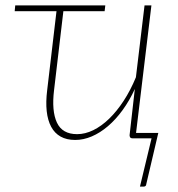

<svg xmlns="http://www.w3.org/2000/svg" viewBox="-20 -513 661 712"><path d="M567 -20 522.5 169.5Q522 179 512.5 179H499L542 0H471.5Q465 0 462.8 -3.5Q460.5 -7 460.5 -11.5L480 -183Q460 -139.5 434.5 -104.5Q409 -69.5 380.2 -45Q351.5 -20.5 320.5 -7.2Q289.5 6 259 6Q227 6 204.8 -6.5Q182.5 -19 169.8 -42.8Q157 -66.5 153.2 -100.8Q149.5 -135 155 -179L189.5 -471.5H34.5L36.5 -493H370.5L368 -471.5H215L180.5 -179Q171 -101.5 191 -58.5Q211 -15.5 266 -15.5Q295.5 -15.5 325.8 -30.2Q356 -45 384.5 -72.5Q413 -100 438.5 -139Q464 -178 484 -226.5L516 -493H541.5L484.5 -20Z"/></svg>

Font: Lato ExtraLight
Style: Italic
Weight: 275
Italic angle: -7°
Designer: Lukasz Dziedzic with Adam Twardoch and Botio Nikoltchev
Foundry: tyPoland Lukasz Dziedzic
Version: Version 2.015; 2015-08-06; http://www.latofonts.com/